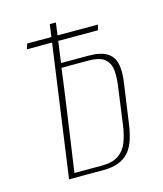

<svg xmlns="http://www.w3.org/2000/svg" viewBox="-93 -659 619 730"><g transform="rotate(-15 216.0 -294.5)"><path d="M89 0 171 -589H195L174 -435H281Q330 -435 354.5 -419.5Q379 -404 385.5 -375Q392 -346 386 -304L363 -141Q358 -106 348.5 -79.5Q339 -53 323 -35.5Q307 -18 282.5 -9Q258 0 222 0ZM115 -18H222Q265 -18 289 -34.5Q313 -51 324 -79.5Q335 -108 340 -143L361 -297Q365 -327 363 -354.5Q361 -382 342 -399.5Q323 -417 276 -417H171Q158 -317 143.5 -217Q129 -117 115 -18ZM62 -519 69 -540H347L342 -519Z"/></g></svg>

Font: Alumni Sans Thin
Style: Italic
Weight: 100
Italic angle: -8°
Designer: Robert E. Leuschke
Foundry: Robert E. Leuschke
Version: Version 1.016